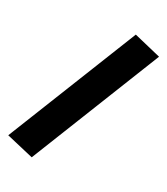

<svg xmlns="http://www.w3.org/2000/svg" viewBox="-234 -925 999 1146"><g transform="rotate(30 265.5 -352.5)"><path d="M352 -825 538 -780 180 120 -7 76Z"/></g></svg>

Font: Fira Sans Ultra
Style: Italic
Weight: 950
Italic angle: -8°
Designer: Carrois Corporate & Edenspiekermann AG
Foundry: Carrois Corporate GbR & Edenspiekermann AG
Version: Version 4.203;PS 004.203;hotconv 1.0.88;makeotf.lib2.5.64775